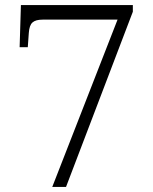

<svg xmlns="http://www.w3.org/2000/svg" viewBox="-20 -733 599 753"><path d="M441 -656H147Q120 -656 107.5 -645Q95 -634 93 -604L89 -548H57L62 -713H501V-687L239 0H185Z"/></svg>

Font: Noto Serif Sinhala Light
Style: Regular
Weight: 300
Designer: Jelle Bosma - Monotype Design Team
Foundry: Monotype Imaging Inc.
Version: Version 2.007; ttfautohint (v1.8.4.7-5d5b)